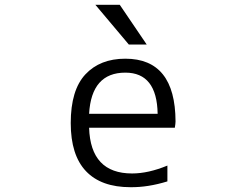

<svg xmlns="http://www.w3.org/2000/svg" viewBox="-20 -777 1040 807"><path d="M683.6 -14.6Q601.6 10.7 528.3 9.8Q405.3 9.8 341.3 -57.6Q277.3 -125 277.3 -259.8Q277.3 -398.4 338.9 -464.4Q400.4 -530.3 506.8 -530.3Q716.8 -530.3 717.8 -266.6Q717.8 -257.8 714.8 -240.2H354.5Q360.4 -47.9 535.2 -47.9Q603.5 -47.9 683.6 -81.1ZM380.9 -756.8H483.4L596.7 -589.8H521.5ZM354.5 -298.8H642.6Q639.6 -471.7 506.8 -471.7Q364.3 -471.7 354.5 -298.8Z"/></svg>

Font: Gen Shin Gothic Monospace Normal
Style: Regular
Weight: 350
Designer: [Source Han Sans]
Ryoko NISHIZUKA  (kana & ideographs); Paul D. Hunt (Latin, Greek & Cyrillic); Wenlong ZHANG  (bopomofo
Version: Version 1.002.20150607